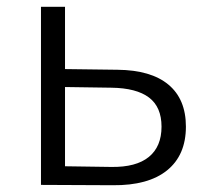

<svg xmlns="http://www.w3.org/2000/svg" viewBox="-20 -546 603 567"><path d="M529 -172Q529 -88 473.5 -43Q418 2 313 1L101 0V-526H172V-342L327 -340Q426 -339 477.5 -296Q529 -253 529 -172ZM457 -172Q457 -230 420 -258Q383 -286 309 -287L172 -289V-55L309 -53Q382 -52 419.5 -82.5Q457 -113 457 -172Z"/></svg>

Font: Montserrat-Regular
Style: Regular
Weight: 400
Version: Version 7.200